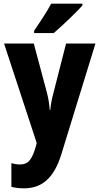

<svg xmlns="http://www.w3.org/2000/svg" viewBox="-20 -786 542 1046"><path d="M429 -756V-766H259C235 -722 200 -668 166 -619V-606H273C322 -648 397 -720 429 -756ZM2 -549 180 -7 175 13C154 84 134 110 88 110C72 110 56 107 42 103V232C62 237 84 240 111 240C205 240 273 188 314 55L500 -549H340L271 -279C261 -243 257 -216 254 -187H251C249 -216 244 -249 236 -280L164 -549Z"/></svg>

Font: Noto Sans Sinhala UI Condensed ExtraBold
Style: Regular
Weight: 800
Width: 3
Designer: Jelle Bosma - Monotype Design Team
Foundry: Monotype Imaging Inc.
Version: Version 2.006